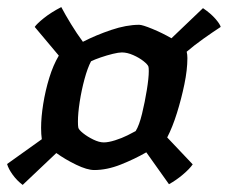

<svg xmlns="http://www.w3.org/2000/svg" viewBox="-38 -560 643 542"><path d="M26 -38Q10 -50 -2 -66.5Q-14 -83 -18 -97L80 -167Q79 -174 78.5 -182Q78 -190 78 -199Q78 -229 84 -266.5Q90 -304 101 -340Q112 -376 128 -403L60 -484Q66 -493 86 -509Q106 -525 135 -540Q146 -519 162.5 -492Q179 -465 196 -442Q233 -461 276 -475.5Q319 -490 355 -490Q364 -490 392 -478.5Q420 -467 446 -452L535 -537Q557 -522 570 -507Q583 -492 585 -484Q562 -469 536 -450.5Q510 -432 489 -414Q491 -406 491 -396Q491 -363 482.5 -322Q474 -281 461.5 -241Q449 -201 434 -172L506 -96Q497 -83 478 -67Q459 -51 439 -40L375 -130Q342 -111 303 -95.5Q264 -80 228 -80Q208 -80 177 -95Q146 -110 121 -128ZM255 -158Q268 -158 287 -164Q306 -170 322 -178Q338 -186 345 -190Q355 -206 363 -239Q371 -272 376.5 -306Q382 -340 382 -359Q382 -369 381 -372Q379 -378 367 -387.5Q355 -397 338 -404.5Q321 -412 306 -412Q297 -412 280.5 -408Q264 -404 246.5 -398Q229 -392 219 -387Q209 -368 200.5 -336.5Q192 -305 187 -272.5Q182 -240 182 -217Q182 -205 183 -200Q184 -194 196.5 -184Q209 -174 225.5 -166Q242 -158 255 -158Z"/></svg>

Font: Texturina 72pt 72pt ExtraBold
Style: Italic
Weight: 800
Italic angle: -11°
Designer: Guillermo Torres Carreño
Foundry: Omnibus-Type
Version: Version 1.002; ttfautohint (v1.8.3)